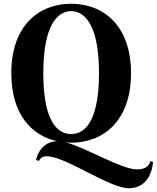

<svg xmlns="http://www.w3.org/2000/svg" viewBox="-20 -750 833 1020"><path d="M358 8C529 8 676 -107 676 -361C676 -615 529 -730 358 -730C187 -730 40 -615 40 -361C40 -145 146 -30 283 0C202 2 175 77 172 100L187 105C195 88 209 80 228 80C329 80 559 250 665 250C748 250 787 184 793 110L778 107C775 126 758 150 708 150C625 150 439 35 329 6C338 7 348 8 358 8ZM358 -691C404 -691 506 -659 506 -361C506 -63 404 -38 358 -38C312 -38 210 -63 210 -361C210 -659 312 -691 358 -691Z"/></svg>

Font: Berkshire Swash
Style: Regular
Weight: 700
Designer: Astigmatic (AOETI)
Foundry: Astigmatic (AOETI)
Version: Version 1.000